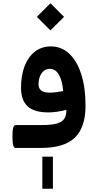

<svg xmlns="http://www.w3.org/2000/svg" viewBox="-20 -920 606 1194"><path d="M243.3 54.4V253.8H309.1V54.4ZM209.3 -815.3 293.5 -730.8 378.3 -815.3 293.5 -899.8ZM372.7 -353.5Q348.4 -348.9 327.4 -346.4Q306.3 -343.9 288.6 -343.9Q219.7 -343.9 219.7 -395Q219.7 -424.1 228.6 -445.8Q237.5 -467.6 253.5 -479.8Q269.4 -492.1 290.1 -492.1Q324.2 -492.1 345.7 -456.3Q367.1 -420.4 372.7 -353.5ZM77.5 -142.3Q66.9 -142.3 62.1 -125.7Q57.3 -109.1 57.3 -71.5Q57.3 -33.4 62.1 -16.7Q66.9 0 77.5 0H235.1Q378.4 0 445.1 -63.6Q511.9 -127.2 511.9 -263.5Q511.9 -375.8 485.3 -458.5Q458.8 -541.2 410.4 -586.3Q362 -631.4 295.8 -631.4Q239.5 -631.4 198 -599.6Q156.4 -567.9 133.6 -510.3Q110.7 -452.7 110.7 -374.5Q110.7 -296.1 152 -258.6Q193.2 -221 279.2 -221Q330.1 -221 393 -236.7Q393 -201.3 379 -180.7Q365.1 -160 331.2 -151.1Q297.4 -142.3 238 -142.3Z"/></svg>

Font: Estedad-FD VF
Style: Regular
Weight: 100
Designer: Amin Abedi
Version: Version 7.3